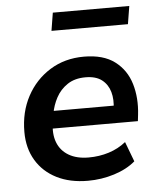

<svg xmlns="http://www.w3.org/2000/svg" viewBox="-51 -734 645 788"><g transform="rotate(-5 271.5 -340.0)"><path d="M280 10Q206 10 151.5 -17.5Q97 -45 67 -95Q37 -145 37 -212Q37 -294 71.5 -358.5Q106 -423 167 -461Q228 -499 307 -499Q387 -499 434 -463.5Q481 -428 498.5 -369.5Q516 -311 508 -242L505 -216H137L147 -288H427L410 -273Q416 -313 407 -344.5Q398 -376 373.5 -395Q349 -414 306 -414Q262 -414 232 -394Q202 -374 185 -342.5Q168 -311 162 -275L157 -244Q149 -195 162.5 -159.5Q176 -124 209 -104.5Q242 -85 291 -85Q335 -85 374.5 -97.5Q414 -110 445 -135L476 -53Q441 -23 388.5 -6.5Q336 10 280 10ZM184 -616 196 -690H511L499 -616Z"/></g></svg>

Font: Nunito Sans 12pt ExtraLight
Style: Italic
Weight: 200
Italic angle: -9°
Designer: Vernon Adams
Foundry: Vernon Adams
Version: Version 3.101;gftools[0.9.27]